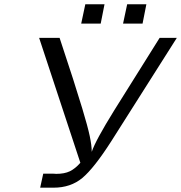

<svg xmlns="http://www.w3.org/2000/svg" viewBox="-20 -869 839 889"><path d="M161.1 -693.8H255.9Q299.8 -560.1 317.9 -504.6Q335.9 -449.2 361.1 -366.2Q386.2 -283.2 395.5 -239Q404.8 -194.8 404.8 -166Q421.9 -217.8 508.8 -357.9L719.2 -693.8H798.8L495.1 -214.8Q415 -89.8 361.1 -44.9Q307.1 0 228 0H166L180.2 -64.9H225.1Q228 -64.9 232.9 -64.5Q237.8 -64 240.2 -64Q278.3 -64 303.2 -75.9Q328.1 -87.9 352.1 -115.2ZM356 -759.8 375 -849.1H463.9L446.3 -759.8ZM549.8 -759.8 568.8 -849.1H657.7L640.1 -759.8Z"/></svg>

Font: CMU Sans Serif
Style: Oblique
Weight: 500
Italic angle: -12°
Version: Version 0.7.0